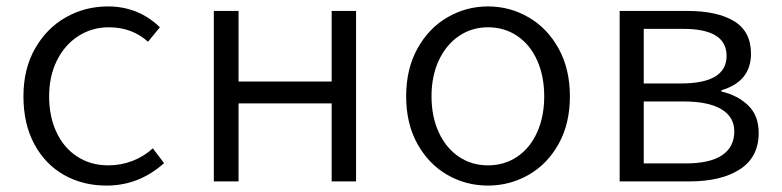

<svg xmlns="http://www.w3.org/2000/svg" viewBox="-20 -565 2437 598"><path d="M53 -265Q53 -350 89 -413.5Q125 -477 185 -511Q245 -545 316 -545Q411 -545 478 -480L441 -435Q391 -480 319 -480Q267 -480 224.5 -453Q182 -426 157.5 -377Q133 -328 133 -265Q133 -202 156 -153Q179 -104 221 -77Q263 -50 317 -50Q357 -50 393 -64Q429 -78 456 -103L491 -57Q413 13 312 13Q238 13 179.5 -20Q121 -53 87 -116Q53 -179 53 -265Z M646 -531H723V-311H1013V-531H1089V0H1013V-243H723V0H646Z M1245 -265Q1245 -350 1280 -413.5Q1315 -477 1373.5 -511Q1432 -545 1500 -545Q1568 -545 1626.5 -511Q1685 -477 1720 -413.5Q1755 -350 1755 -265Q1755 -180 1720 -117Q1685 -54 1626.5 -20.5Q1568 13 1500 13Q1431 13 1373 -20.5Q1315 -54 1280 -117Q1245 -180 1245 -265ZM1675 -265Q1675 -328 1653 -377Q1631 -426 1591 -453Q1551 -480 1500 -480Q1449 -480 1409 -452.5Q1369 -425 1346.5 -376.5Q1324 -328 1324 -265Q1324 -202 1346.5 -153Q1369 -104 1409 -77Q1449 -50 1500 -50Q1551 -50 1591 -77Q1631 -104 1653 -153Q1675 -202 1675 -265Z M1910 -531H2120Q2214 -531 2266.5 -499Q2319 -467 2319 -398Q2319 -311 2227 -284V-280Q2278 -268 2310.5 -236.5Q2343 -205 2343 -151Q2343 -76 2285 -38Q2227 0 2127 0H1910ZM2243 -391Q2243 -475 2109 -475H1985V-305H2100Q2243 -305 2243 -391ZM2267 -156Q2267 -201 2226.5 -225Q2186 -249 2109 -249H1985V-56H2115Q2191 -56 2229 -81.5Q2267 -107 2267 -156Z"/></svg>

Font: Nebula Sans Book
Style: Regular
Weight: 400
Designer: Paul D. Hunt for Adobe (as Source Sans)
Foundry: Nebula Entertainment & Broadcasting LLC
Version: Version 1.010